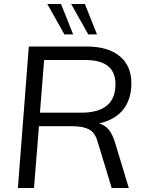

<svg xmlns="http://www.w3.org/2000/svg" viewBox="-20 -946 733 966"><path d="M560 -225 628 0H542L470 -237Q457 -280 427 -295.5Q397 -311 343 -311H176L151 0H70L125 -712H415Q523 -712 582 -663.5Q641 -615 641 -527Q641 -447 600 -395Q559 -343 478 -325Q508 -317 527.5 -293Q547 -269 560 -225ZM388 -379Q561 -379 561 -522Q561 -644 410 -644H202L181 -379ZM218 -926H287L348 -773H304ZM338 -926H407L468 -773H424Z"/></svg>

Font: Muli
Style: Italic
Weight: 400
Italic angle: -4.541°
Designer: Vernon Adams
Foundry: Vernon Adams
Version: Version 2.001